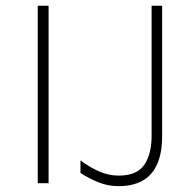

<svg xmlns="http://www.w3.org/2000/svg" viewBox="-20 -626 658 656"><path d="M109 0V-606.5H146V0ZM255 -35V-78Q285.5 -55 318.2 -40.5Q351 -26 385.5 -26Q448 -26 473 -63Q498 -100 498 -161.5V-606.5H534V-161.5Q534 -103.5 517 -65.2Q500 -27 466.8 -8.5Q433.5 10 385.5 10Q349 10 317.2 -2.8Q285.5 -15.5 255 -35Z"/></svg>

Font: Karla ExtraLight
Style: Regular
Weight: 250
Designer: Jonathan Pinhorn
Version: Version 2.004;gftools[0.9.33]